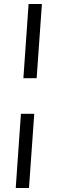

<svg xmlns="http://www.w3.org/2000/svg" viewBox="-20 -713 292 953"><path d="M96.1 -325 121.9 -693H188L161.9 -325ZM58.1 220 83.9 -148H150L123.9 220Z"/></svg>

Font: Ancizar Serif Light
Style: Italic
Weight: 300
Italic angle: -4°
Designer: Cesar Puertas, Viviana Monsalve, Julian Moncada, Julian Prieto, Jose Castro, Felipe Aragon, Mariel Hernandez, Sara Alarc
Version: Version 8.100